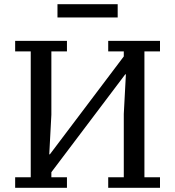

<svg xmlns="http://www.w3.org/2000/svg" viewBox="-20 -892 832 912"><path d="M52 -50H126V-648H52V-698H298V-648H224V-347L214 -159H217L568 -624V-648H494V-698H740V-648H666V-50H740V0H494V-50H568V-351L578 -539H575L224 -74V-50H298V0H52ZM253 -872H539V-809H253Z"/></svg>

Font: IBM Plex Serif Text
Style: Regular
Weight: 450
Designer: Mike Abbink, Paul van der Laan, Pieter van Rosmalen
Foundry: Bold Monday
Version: Version 3.001